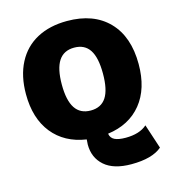

<svg xmlns="http://www.w3.org/2000/svg" viewBox="-125 -774 984 1086"><g transform="rotate(-15 366.5 -231.5)"><path d="M643 15 690 158Q633 207 511 207Q407 207 353.5 160Q300 113 300 36Q300 26 302 6Q176 -13 106 -100.5Q36 -188 36 -330Q36 -436 76 -513Q116 -590 190.5 -630Q265 -670 367 -670Q522 -670 609 -580.5Q696 -491 696 -330Q696 -186 625 -98.5Q554 -11 427 6Q431 32 453.5 43Q476 54 518 54Q599 54 643 15ZM367 -146Q428 -146 457.5 -191Q487 -236 487 -330Q487 -424 457.5 -469Q428 -514 367 -514Q306 -514 276 -468.5Q246 -423 246 -330Q246 -237 276 -191.5Q306 -146 367 -146Z"/></g></svg>

Font: Work Sans ExtraBold
Style: Regular
Weight: 800
Designer: Wei Huang
Foundry: Wei Huang
Version: Version 1.500